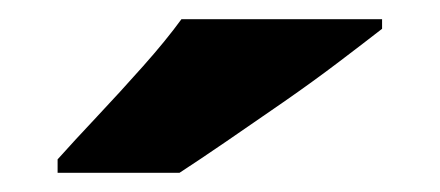

<svg xmlns="http://www.w3.org/2000/svg" viewBox="-20 -786 458 200"><path d="M378 -756Q360 -742 333 -721.5Q306 -701 275 -679.5Q244 -658 215.5 -638.5Q187 -619 167 -606H40V-620Q57 -639 81 -664.5Q105 -690 129 -717Q153 -744 169 -766H378Z"/></svg>

Font: Noto Sans Meetei Mayek Black
Style: Regular
Weight: 900
Designer: Monotype Design Team and Neelakash Kshetrimayum
Foundry: Monotype Imaging Inc.
Version: Version 2.002; ttfautohint (v1.8.4.7-5d5b)